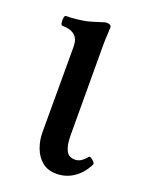

<svg xmlns="http://www.w3.org/2000/svg" viewBox="-132 -749 652 831"><g transform="rotate(20 194.0 -333.5)"><path d="M231 11Q192 11 166 -10Q140 -31 127 -65.5Q114 -100 114 -138V-533Q114 -600 37 -600Q32 -600 30 -611Q28 -622 30 -633.5Q32 -645 37 -645Q60 -645 83 -647.5Q106 -650 128 -654Q145 -658 165.5 -664.5Q186 -671 199 -675Q204 -677 208 -677.5Q212 -678 214 -678Q237 -678 235 -661Q235 -648 234 -635Q233 -622 232.5 -608.5Q232 -595 232 -582L233 -166Q233 -124 244.5 -99Q256 -74 286 -74Q300 -74 312.5 -81.5Q325 -89 338 -105Q342 -110 350 -105Q358 -100 364 -93Q370 -86 368 -81Q346 -37 310.5 -13Q275 11 231 11Z"/></g></svg>

Font: Junicode VF
Style: Regular
Weight: 400
Designer: Peter S. Baker
Version: Version 2.213